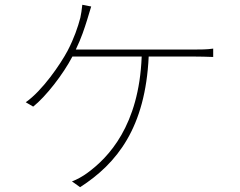

<svg xmlns="http://www.w3.org/2000/svg" viewBox="-20 -756 996 798"><path d="M87 -331 117.9 -312.9C170.8 -354.8 242.9 -447.8 280.9 -521H568.9C557.9 -233 430 -100.9 344.1 -38C324.2 -23.1 299 -9.2 279.1 -2.1L312.9 22C467 -77.1 584.2 -225.9 598 -521H786.9C808.9 -521 842 -520.2 866.1 -519.2V-554C842 -550.1 810 -550.1 786.9 -550.1H295.1C318.2 -598 331 -637.8 342 -672.9L359 -729L322.1 -736.2C320 -713.1 316.8 -697.1 313.9 -682.2C304 -644.2 288 -596.9 261 -545.1C231.2 -489 155.9 -378.9 87 -331Z"/></svg>

Font: Karasuma Gothic
Style: Thin
Weight: 200
Designer: Rasmus Andersson / Ryoko Ishizuka
Foundry: rsms
Version: Version 1.00